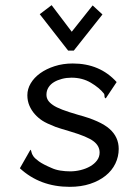

<svg xmlns="http://www.w3.org/2000/svg" viewBox="-20 -714 540 744"><path d="M432 -396 390 -333Q385 -334 385 -341Q385 -348 383 -351Q365 -374 332 -393.5Q299 -413 257 -413Q238 -413 220.5 -408.5Q203 -404 189.5 -396Q176 -388 168 -375.5Q160 -363 160 -347Q160 -335 166 -325.5Q172 -316 185 -307Q198 -298 221.5 -289Q245 -280 283 -269Q369 -246 404.5 -214.5Q440 -183 440 -137Q440 -107 427 -80Q414 -53 389 -33Q364 -13 329 -1.5Q294 10 250 10Q135 10 57 -62L98 -134Q101 -131 102 -124.5Q103 -118 109 -109Q115 -100 131 -88.5Q147 -77 180 -63Q195 -56 214 -53Q233 -50 252 -50Q272 -50 292.5 -55Q313 -60 329.5 -69.5Q346 -79 356 -92.5Q366 -106 366 -123Q366 -149 342 -167Q318 -185 254 -204Q210 -217 196 -222Q160 -236 144 -246.5Q128 -257 115 -271.5Q102 -286 94 -304.5Q86 -323 86 -345Q86 -369 99 -391Q112 -413 135.5 -430Q159 -447 191.5 -457.5Q224 -468 262 -468Q367 -468 432 -396ZM377 -658 266 -518H244L134 -659L180 -694L258 -591L339 -693Z"/></svg>

Font: Inconsolata
Style: Regular
Weight: 400
Designer: Raph Levien, Kirill Tkachev
Foundry: Cyreal
Version: Version 1.013